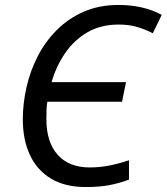

<svg xmlns="http://www.w3.org/2000/svg" viewBox="-20 -744 672 774"><path d="M326 10Q242 10 185.5 -24Q129 -58 100.5 -119.5Q72 -181 72 -263Q72 -327 87 -393Q102 -459 132.5 -518Q163 -577 209.5 -623.5Q256 -670 318 -697Q380 -724 458 -724Q558 -724 632 -684L596 -610Q569 -624 535.5 -634.5Q502 -645 458 -645Q386 -645 332 -613.5Q278 -582 242 -529Q206 -476 188 -413H488L472 -334H171Q168 -318 167.5 -300Q167 -282 167 -264Q167 -171 212.5 -120Q258 -69 342 -69Q383 -69 422.5 -77Q462 -85 500 -98V-20Q460 -5 420 2.5Q380 10 326 10Z"/></svg>

Font: Manna Sans
Style: Italic
Weight: 400
Italic angle: -12°
Designer: Monotype Design Team
Foundry: Monotype Imaging Inc.
Version: Version 2.001.1; ttfautohint (v1.8.2)